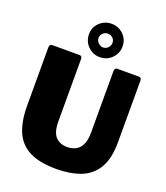

<svg xmlns="http://www.w3.org/2000/svg" viewBox="-177 -1125 1083 1255"><g transform="rotate(20 364.0 -498.0)"><path d="M684 -293Q684 -178 644 -111.5Q604 -45 532 -17.5Q460 10 364 10Q244 10 174 -27Q104 -64 74 -136.5Q44 -209 44 -313V-719Q44 -742 63 -742H253Q271 -742 271 -721V-289Q271 -213 300.5 -181Q330 -149 381 -149Q412 -149 438.5 -161.5Q465 -174 481 -205.5Q497 -237 497 -292V-719Q497 -742 516 -742H666Q684 -742 684 -721V-293ZM498 -891Q498 -842 464 -808Q430 -774 381 -774Q332 -774 298 -808.5Q264 -843 264 -893Q264 -925 280 -950.5Q296 -976 322.5 -991Q349 -1006 381 -1006Q414 -1006 440.5 -990.5Q467 -975 482.5 -949Q498 -923 498 -891ZM428 -890Q428 -910 414 -923.5Q400 -937 380 -937Q361 -937 346 -923.5Q331 -910 331 -890Q331 -871 346 -856Q361 -841 380 -841Q400 -841 414 -856Q428 -871 428 -890Z"/></g></svg>

Font: Libre Franklin Thin Black
Style: Regular
Weight: 900
Version: Version 3.000